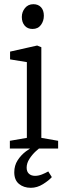

<svg xmlns="http://www.w3.org/2000/svg" viewBox="-20 -708 325 915"><path d="M27 0V-37L108 -51V-412L28 -425V-462L157 -491L177 -483V-51L257 -37V0ZM135 -570Q111 -570 97.5 -586Q84 -602 84 -627Q84 -651 99 -669.5Q114 -688 139 -688Q162 -688 175.5 -673.5Q189 -659 189 -633Q189 -608 175 -589Q161 -570 135 -570ZM127 187Q93 187 70.5 168.5Q48 150 48 113Q48 81 64 56Q80 31 104 13Q128 -5 151 -16H187Q170 -5 151.5 12Q133 29 120 49.5Q107 70 107 91Q107 110 118 120Q129 130 147 130Q163 130 179.5 123.5Q196 117 210 109L227 136Q213 152 185 169.5Q157 187 127 187Z"/></svg>

Font: Faustina Light Light
Style: Regular
Weight: 300
Version: Version 1.200